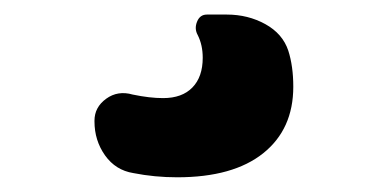

<svg xmlns="http://www.w3.org/2000/svg" viewBox="-20 -25 540 265"><path d="M293 -4.9Q322.3 -4.9 346.2 8.3Q370.1 21.5 377.9 44.9Q384.8 66.4 384.8 94.7Q384.8 153.3 343.3 186.5Q301.8 219.7 224.6 219.7Q193.4 219.7 164.1 213.9Q139.6 210 125 189.5Q110.4 168.9 110.4 142.6V141.6Q110.4 123 126.5 111.3Q142.6 99.6 163.1 105.5Q186.5 110.4 205.1 110.4Q231.4 110.4 245.6 95.7Q259.8 81.1 259.8 54.7Q259.8 37.1 252.9 23.4Q248 14.6 252 4.9Q255.9 -4.9 265.6 -4.9Z"/></svg>

Font: Rounded Mgen+ 1m bold
Style: Bold
Weight: 700
Designer: [Source Han Sans]
Ryoko NISHIZUKA  (kana & ideographs); Paul D. Hunt (Latin, Greek & Cyrillic); Wenlong ZHANG  (bopomofo
Version: Version 1.059.20150602